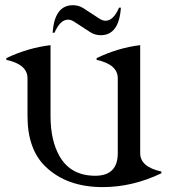

<svg xmlns="http://www.w3.org/2000/svg" viewBox="-20 -724 677 753"><path d="M266.1 -703.6Q289.1 -703.6 307.6 -691.4L369.1 -651.4Q382.8 -642.6 393.6 -642.6Q424.8 -642.6 446.8 -693.8H454.1Q446.8 -585.9 375 -585.9Q352.1 -585.9 333.5 -598.1L272 -638.2Q258.3 -647 247.6 -647Q215.8 -647 193.8 -595.7H186.5Q193.8 -703.6 266.1 -703.6ZM382.8 9.8Q241.2 9.8 157.7 -71.3Q87.9 -139.2 87.9 -268.6V-417Q87.9 -471.2 4.9 -489.3V-496.1Q88.9 -536.1 178.2 -546.9V-268.6Q178.2 -171.9 214.4 -109.9Q258.3 -34.7 353.5 -34.7Q441.9 -34.7 441.9 -123V-417Q441.9 -471.2 358.9 -489.3V-496.1Q443.4 -536.6 529.8 -546.9V-123.5Q529.8 -69.3 612.8 -51.3V-44.4Q499.5 9.8 382.8 9.8Z"/></svg>

Font: Modern Antiqua
Style: Book
Weight: 400
Designer: Wojciech Kalinowski "wmk69" (wmk69@o2.pl)
Foundry: Wojciech Kalinowski "wmk69" (wmk69@o2.pl)
Version: Version 3.1.0; 2021-05-28